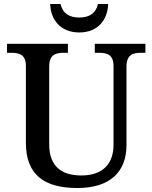

<svg xmlns="http://www.w3.org/2000/svg" viewBox="-20 -934 765 964"><path d="M378 -771C475 -771 521 -839 523 -914H472C461 -866 427 -846 378 -846C329 -846 295 -866 284 -914H232C234 -839 280 -771 378 -771ZM369 10C532 10 615 -71 615 -205V-599C615 -660 648 -669 689 -669H710V-714H456V-669H477C517 -669 550 -660 550 -603V-207C550 -113 497 -53 389 -53C293 -53 227 -95 227 -210V-599C227 -660 260 -669 300 -669H321V-714H15V-669H37C76 -669 110 -660 110 -603V-217C110 -53 206 10 369 10Z"/></svg>

Font: Noto Serif Thai Medium
Style: Regular
Weight: 500
Designer: Monotype Design Team
Foundry: Monotype Imaging Inc.
Version: Version 1.901;PS 001.901;hotconv 1.0.88;makeotf.lib2.5.64775